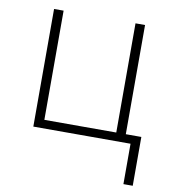

<svg xmlns="http://www.w3.org/2000/svg" viewBox="-80 -600 761 852"><g transform="rotate(10 300.0 -174.0)"><path d="M575 182H533V0H95V-530H138V-38H462V-530H505V-38H575Z"/></g></svg>

Font: Iosevka Curly XLtEx
Style: Regular
Weight: 200
Width: 7
Monospace: yes
Designer: Belleve Invis
Foundry: Belleve Invis
Version: Version 11.1.0; ttfautohint (v1.8.3)